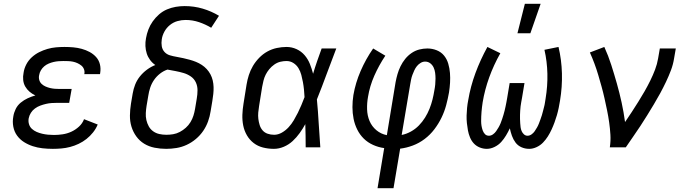

<svg xmlns="http://www.w3.org/2000/svg" viewBox="-20 -775 3640 1010"><path d="M258 8Q230 8 203.5 5Q177 2 152.5 -6Q128 -14 106.5 -27.5Q85 -41 70 -61.5Q55 -82 50 -108.5Q45 -135 50 -162Q53 -182 62.5 -201.5Q72 -221 89 -235Q106 -249 125.5 -258Q145 -267 166 -273Q149 -281 135.5 -292.5Q122 -304 113 -319.5Q104 -335 102 -354Q100 -373 104 -392Q107 -414 118 -435.5Q129 -457 147 -473.5Q165 -490 186 -500.5Q207 -511 229.5 -517.5Q252 -524 274.5 -526Q297 -528 319 -528Q343 -528 365.5 -526Q388 -524 410 -518Q432 -512 451.5 -501.5Q471 -491 485.5 -475Q500 -459 505.5 -437Q511 -415 507 -391L506 -385H423L424 -388Q426 -400 421.5 -411.5Q417 -423 407.5 -430.5Q398 -438 387 -443Q376 -448 364 -450.5Q352 -453 339 -453.5Q326 -454 313 -454Q301 -454 288 -453Q275 -452 262 -449Q249 -446 236 -440.5Q223 -435 212.5 -426Q202 -417 195 -405Q188 -393 186 -380Q183 -367 186.5 -354.5Q190 -342 199 -333.5Q208 -325 219.5 -320Q231 -315 243 -312Q255 -309 268.5 -308Q282 -307 295 -307H357L344 -234H282Q267 -234 252 -233Q237 -232 222 -228.5Q207 -225 192 -219.5Q177 -214 164 -204.5Q151 -195 142.5 -181.5Q134 -168 131 -153Q128 -137 132.5 -122Q137 -107 148 -97Q159 -87 173 -81Q187 -75 202 -71.5Q217 -68 232.5 -66.5Q248 -65 264 -65Q286 -65 309.5 -68.5Q333 -72 355 -82Q377 -92 395.5 -109Q414 -126 422 -148L494 -120Q485 -98 469.5 -78.5Q454 -59 435 -44Q416 -29 394 -18.5Q372 -8 349 -2Q326 4 303 6Q280 8 258 8Z M854 8Q823 8 793 2Q763 -4 738.5 -19Q714 -34 697 -57.5Q680 -81 671.5 -109Q663 -137 663.5 -168Q664 -199 669 -230L678 -283Q682 -307 691 -330Q700 -353 716 -373Q732 -393 753 -408.5Q774 -424 797 -433Q781 -444 769.5 -459.5Q758 -475 752 -493.5Q746 -512 745 -532.5Q744 -553 748 -574Q752 -597 760.5 -619.5Q769 -642 783.5 -662.5Q798 -683 817 -699.5Q836 -716 858.5 -725.5Q881 -735 904.5 -739Q928 -743 951 -743Q1001 -743 1046.5 -729.5Q1092 -716 1132 -692L1091 -629Q1061 -647 1027 -658.5Q993 -670 956 -670Q935 -670 913.5 -664Q892 -658 874 -643.5Q856 -629 845 -609Q834 -589 831 -568Q828 -549 831 -531.5Q834 -514 845.5 -501.5Q857 -489 874 -484Q891 -479 909 -476Q927 -473 944.5 -469Q962 -465 978.5 -460.5Q995 -456 1011 -449.5Q1027 -443 1041.5 -433.5Q1056 -424 1067.5 -411.5Q1079 -399 1087 -384Q1095 -369 1099 -352Q1103 -335 1103.5 -317Q1104 -299 1102 -280.5Q1100 -262 1097 -244L1088 -190Q1084 -163 1074.5 -136.5Q1065 -110 1049 -86.5Q1033 -63 1010.5 -44Q988 -25 962 -13Q936 -1 908.5 3.5Q881 8 854 8ZM855 -66Q873 -66 891 -69Q909 -72 926 -81Q943 -90 957.5 -103Q972 -116 982 -132.5Q992 -149 997.5 -166.5Q1003 -184 1006 -202L1015 -256Q1019 -278 1019 -300.5Q1019 -323 1010 -342Q1001 -361 983.5 -373Q966 -385 945.5 -391Q925 -397 904 -401Q883 -405 861 -409Q840 -402 821.5 -387.5Q803 -373 790 -354Q777 -335 770 -313.5Q763 -292 760 -271L751 -218Q748 -199 747 -180Q746 -161 750 -143.5Q754 -126 762.5 -110.5Q771 -95 785.5 -84.5Q800 -74 818 -70Q836 -66 855 -66Z M1421 8Q1391 8 1363.5 1Q1336 -6 1314.5 -22.5Q1293 -39 1279 -63Q1265 -87 1259.5 -114.5Q1254 -142 1255 -171Q1256 -200 1261 -230L1277 -330Q1281 -355 1289 -380Q1297 -405 1310.5 -428Q1324 -451 1343.5 -471Q1363 -491 1386.5 -504Q1410 -517 1436 -522.5Q1462 -528 1487 -528Q1515 -528 1540 -516.5Q1565 -505 1582.5 -484.5Q1600 -464 1610 -439Q1620 -414 1627 -387Q1637 -421 1648.5 -454Q1660 -487 1672 -520H1749Q1723 -453 1698.5 -386Q1674 -319 1647 -252Q1653 -190 1656.5 -126.5Q1660 -63 1665 0H1588Q1588 -31 1587.5 -61.5Q1587 -92 1586 -122Q1573 -98 1556.5 -75Q1540 -52 1519.5 -33Q1499 -14 1473 -3Q1447 8 1421 8ZM1422 -66Q1443 -66 1463 -77.5Q1483 -89 1498.5 -106Q1514 -123 1525.5 -142.5Q1537 -162 1547 -182Q1557 -202 1565.5 -222.5Q1574 -243 1582 -264Q1581 -284 1579 -304Q1577 -324 1573.5 -343Q1570 -362 1565 -381Q1560 -400 1550 -416.5Q1540 -433 1523.5 -443.5Q1507 -454 1487 -454Q1471 -454 1454.5 -450Q1438 -446 1423 -435.5Q1408 -425 1396.5 -411Q1385 -397 1377.5 -382Q1370 -367 1366 -350.5Q1362 -334 1359 -318L1343 -218Q1340 -200 1338.5 -183Q1337 -166 1339 -149.5Q1341 -133 1346 -117Q1351 -101 1361.5 -89Q1372 -77 1388 -71.5Q1404 -66 1422 -66Z M1966 215 2001 4Q1971 0 1943 -12.5Q1915 -25 1894 -45.5Q1873 -66 1859.5 -93Q1846 -120 1840 -150Q1834 -180 1834 -211.5Q1834 -243 1839 -275Q1850 -339 1877 -401.5Q1904 -464 1943 -520L2007 -482Q1973 -431 1949 -376.5Q1925 -322 1916 -266Q1910 -233 1911 -200Q1912 -167 1924 -138.5Q1936 -110 1960 -90Q1984 -70 2015 -64L2061 -343Q2065 -364 2071 -385Q2077 -406 2087 -426.5Q2097 -447 2111.5 -465Q2126 -483 2145 -496Q2164 -509 2185.5 -514.5Q2207 -520 2228 -520Q2254 -520 2277.5 -510.5Q2301 -501 2316 -482.5Q2331 -464 2338 -440Q2345 -416 2347 -391Q2349 -366 2347.5 -340.5Q2346 -315 2342 -289Q2336 -255 2327 -221.5Q2318 -188 2302.5 -156Q2287 -124 2265 -95Q2243 -66 2214 -44Q2185 -22 2151.5 -9.5Q2118 3 2085 7L2050 215ZM2093 -65Q2118 -70 2141.5 -83Q2165 -96 2183.5 -115Q2202 -134 2216 -156.5Q2230 -179 2239.5 -203Q2249 -227 2255 -251Q2261 -275 2265 -300Q2268 -315 2269.5 -330.5Q2271 -346 2271 -361.5Q2271 -377 2269 -392Q2267 -407 2261 -420Q2255 -433 2243.5 -442Q2232 -451 2216 -451Q2204 -451 2192.5 -444Q2181 -437 2173 -427Q2165 -417 2159.5 -405Q2154 -393 2149.5 -381Q2145 -369 2142.5 -356.5Q2140 -344 2138 -332Z M2541 8Q2521 8 2503 0.5Q2485 -7 2472.5 -20.5Q2460 -34 2452.5 -52Q2445 -70 2441.5 -89Q2438 -108 2436 -127.5Q2434 -147 2434.5 -167Q2435 -187 2437 -207.5Q2439 -228 2443 -248Q2455 -320 2481 -390.5Q2507 -461 2544 -528L2612 -495Q2577 -433 2553.5 -368Q2530 -303 2519 -237Q2517 -224 2515.5 -211.5Q2514 -199 2513 -186.5Q2512 -174 2511.5 -162Q2511 -150 2511 -137.5Q2511 -125 2513 -113Q2515 -101 2519 -89.5Q2523 -78 2531 -69.5Q2539 -61 2552 -61Q2563 -61 2573 -68Q2583 -75 2590 -85Q2597 -95 2603 -105.5Q2609 -116 2613.5 -127Q2618 -138 2621.5 -149Q2625 -160 2628.5 -171Q2632 -182 2634.5 -193Q2637 -204 2639.5 -215Q2642 -226 2644 -237.5Q2646 -249 2648 -260L2661 -338H2739L2726 -260Q2724 -249 2722 -238Q2720 -227 2718.5 -215.5Q2717 -204 2716.5 -193Q2716 -182 2715.5 -171Q2715 -160 2715.5 -149Q2716 -138 2716.5 -127Q2717 -116 2718.5 -105.5Q2720 -95 2724 -85.5Q2728 -76 2736 -68.5Q2744 -61 2755 -61Q2766 -61 2776 -68Q2786 -75 2792.5 -84.5Q2799 -94 2805 -104.5Q2811 -115 2815 -125.5Q2819 -136 2823 -147Q2827 -158 2830.5 -169Q2834 -180 2836.5 -191Q2839 -202 2842 -212.5Q2845 -223 2846.5 -234Q2848 -245 2850 -256Q2861 -322 2859.5 -387Q2858 -452 2844 -513L2918 -528Q2934 -461 2936 -389.5Q2938 -318 2926 -246Q2923 -227 2919 -207.5Q2915 -188 2909.5 -169Q2904 -150 2897 -131Q2890 -112 2881.5 -93.5Q2873 -75 2862 -57.5Q2851 -40 2836.5 -25Q2822 -10 2802.5 -1Q2783 8 2764 8Q2742 8 2723 -0.5Q2704 -9 2692 -25Q2680 -41 2673 -60.5Q2666 -80 2662 -100Q2653 -81 2642 -62.5Q2631 -44 2616.5 -28Q2602 -12 2581.5 -2Q2561 8 2541 8ZM2702 -600 2741 -755H2824L2770 -600Z M3188 0Q3193 -34 3191 -66.5Q3189 -99 3184.5 -131Q3180 -163 3173.5 -194.5Q3167 -226 3160 -257.5Q3153 -289 3144.5 -319.5Q3136 -350 3127 -380.5Q3118 -411 3107 -440.5Q3096 -470 3083 -499L3159 -528Q3180 -482 3195.5 -433.5Q3211 -385 3225 -335.5Q3239 -286 3250 -235.5Q3261 -185 3268 -133Q3286 -159 3303.5 -186Q3321 -213 3338 -240Q3355 -267 3371 -295Q3387 -323 3401 -351.5Q3415 -380 3426 -409Q3437 -438 3442 -468L3451 -520H3535L3526 -468Q3521 -436 3509.5 -405.5Q3498 -375 3483.5 -344.5Q3469 -314 3453 -284.5Q3437 -255 3419.5 -226Q3402 -197 3384.5 -168.5Q3367 -140 3348.5 -112Q3330 -84 3310.5 -56Q3291 -28 3272 0Z"/></svg>

Font: Iosevka HT Extended
Style: Italic
Weight: 400
Width: 7
Italic angle: -9°
Monospace: yes
Designer: Belleve Invis
Foundry: Belleve Invis
Version: Version 32.3.0; ttfautohint (v1.8.4)